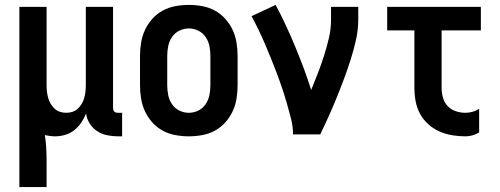

<svg xmlns="http://www.w3.org/2000/svg" viewBox="-20 -548 2040 783"><path d="M59 215V-520H170V-200Q170 -187 171.5 -174Q173 -161 176.5 -148.5Q180 -136 186.5 -125Q193 -114 202.5 -105Q212 -96 224.5 -92Q237 -88 250 -88Q263 -88 275.5 -92Q288 -96 297.5 -105Q307 -114 313.5 -125Q320 -136 323.5 -148.5Q327 -161 328.5 -174Q330 -187 330 -200V-520H441V-108Q441 -104 442 -100Q443 -96 446 -93Q449 -90 453 -89Q457 -88 461 -88H478V8H461Q439 8 417 3.5Q395 -1 376.5 -13Q358 -25 346 -44Q334 -63 331 -85Q323 -65 311 -47.5Q299 -30 282.5 -17Q266 -4 245.5 2Q225 8 204 8Q194 8 183.5 6.5Q173 5 163 3Q167 29 168.5 55Q170 81 170 107V215Z M750 8Q723 8 695.5 3Q668 -2 644 -15Q620 -28 601.5 -48.5Q583 -69 571.5 -93.5Q560 -118 555.5 -145.5Q551 -173 551 -200V-320Q551 -347 555.5 -374.5Q560 -402 571.5 -426.5Q583 -451 601.5 -471.5Q620 -492 644 -505Q668 -518 695.5 -523Q723 -528 750 -528Q777 -528 804.5 -523Q832 -518 856 -505Q880 -492 898.5 -471.5Q917 -451 928.5 -426.5Q940 -402 944.5 -374.5Q949 -347 949 -320V-200Q949 -173 944.5 -145.5Q940 -118 928.5 -93.5Q917 -69 898.5 -48.5Q880 -28 856 -15Q832 -2 804.5 3Q777 8 750 8ZM750 -88Q770 -88 788.5 -97Q807 -106 818.5 -123Q830 -140 834 -160Q838 -180 838 -200V-320Q838 -340 834 -360Q830 -380 818.5 -397Q807 -414 788.5 -423Q770 -432 750 -432Q730 -432 711.5 -423Q693 -414 681.5 -397Q670 -380 666 -360Q662 -340 662 -320V-200Q662 -180 666 -160Q670 -140 681.5 -123Q693 -106 711.5 -97Q730 -88 750 -88Z M1175 0Q1175 -32 1167 -63.5Q1159 -95 1150 -126Q1141 -157 1131 -187Q1121 -217 1109.5 -247.5Q1098 -278 1086 -307.5Q1074 -337 1061.5 -366.5Q1049 -396 1035 -425Q1021 -454 1006 -482L1104 -528Q1126 -487 1146 -444Q1166 -401 1184 -357.5Q1202 -314 1218.5 -270Q1235 -226 1249 -181Q1263 -215 1276.5 -250Q1290 -285 1301.5 -321Q1313 -357 1321.5 -393.5Q1330 -430 1330 -468V-520H1441V-468Q1441 -427 1432 -386.5Q1423 -346 1410.5 -306.5Q1398 -267 1383.5 -228Q1369 -189 1353.5 -151Q1338 -113 1321 -75Q1304 -37 1286 0Z M1878 8Q1851 8 1824 3.5Q1797 -1 1772 -12Q1747 -23 1726.5 -41.5Q1706 -60 1693 -84Q1680 -108 1675 -135Q1670 -162 1670 -189V-424H1559V-520H1941V-424H1781V-189Q1781 -169 1786.5 -149.5Q1792 -130 1805.5 -115.5Q1819 -101 1838.5 -94.5Q1858 -88 1878 -88Q1893 -88 1907 -92Q1921 -96 1934 -104V-8Q1921 0 1907 4Q1893 8 1878 8Z"/></svg>

Font: Iosevka Custom
Style: Bold
Weight: 700
Monospace: yes
Designer: Belleve Invis
Foundry: Belleve Invis
Version: Version 30.3.3; ttfautohint (v1.8.3)